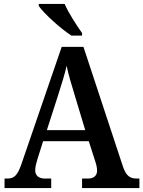

<svg xmlns="http://www.w3.org/2000/svg" viewBox="-20 -951 725 971"><path d="M341 -771H395V-784C368 -822 326 -886 307 -931H176V-921C199 -886 285 -807 341 -771ZM3 0H239V-48H207C176 -48 158 -63 158 -90C158 -106 164 -129 169 -145L198 -237H429L462 -134C467 -120 471 -102 471 -88C471 -61 452 -48 425 -48H395V0H685V-48H672C638 -48 618 -61 602 -108L402 -714H292L89 -123C68 -61 50 -48 16 -48H3ZM217 -293 276 -476C292 -526 307 -575 317 -618C326 -574 342 -521 358 -469L411 -293Z"/></svg>

Font: Noto Serif Armenian SemiCondensed SemiBold
Style: Regular
Weight: 600
Width: 4
Designer: Monotype Design Team
Foundry: Monotype Imaging Inc.
Version: Version 2.008